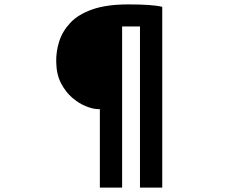

<svg xmlns="http://www.w3.org/2000/svg" viewBox="-20 -796 1040 871"><path d="M425 -301Q403 -301 371 -313.5Q339 -326 308.5 -352Q278 -378 257 -418Q236 -458 235 -515Q234 -562 248.5 -608Q263 -654 299 -692.5Q335 -731 399.5 -753.5Q464 -776 562 -776Q614 -776 652.5 -773.5Q691 -771 716 -765V55H615V-676H534V55H433V-301Z"/></svg>

Font: Noto Sans SC Thin ExtraBold
Style: Regular
Weight: 800
Version: Version 2.004-H2;hotconv 1.0.118;makeotfexe 2.5.65603